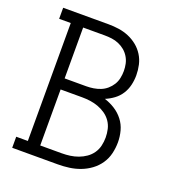

<svg xmlns="http://www.w3.org/2000/svg" viewBox="-133 -841 866 947"><g transform="rotate(20 300.0 -367.5)"><path d="M37 0V-58H98V-677H37V-735H276Q303 -735 330 -731Q357 -727 382 -716.5Q407 -706 428 -689Q449 -672 463.5 -649Q478 -626 484 -599Q490 -572 490 -545Q490 -519 484 -493.5Q478 -468 464 -446Q450 -424 429 -408.5Q408 -393 384 -383Q413 -374 439 -357.5Q465 -341 483.5 -317Q502 -293 510 -263.5Q518 -234 518 -204Q518 -174 511 -144.5Q504 -115 487 -90Q470 -65 445.5 -47Q421 -29 393 -18.5Q365 -8 335.5 -4Q306 0 276 0ZM163 -410H276Q295 -410 314 -413Q333 -416 350.5 -423Q368 -430 382.5 -442.5Q397 -455 407 -471Q417 -487 421 -506Q425 -525 425 -544Q425 -563 421 -581.5Q417 -600 407 -616.5Q397 -633 382.5 -645Q368 -657 350.5 -664.5Q333 -672 314 -674.5Q295 -677 276 -677H163ZM163 -58H276Q298 -58 319.5 -61Q341 -64 361.5 -71.5Q382 -79 400 -91.5Q418 -104 430.5 -122Q443 -140 448 -161.5Q453 -183 453 -205Q453 -227 448 -248.5Q443 -270 430.5 -288Q418 -306 400 -318.5Q382 -331 361.5 -338.5Q341 -346 319.5 -349Q298 -352 276 -352H163Z"/></g></svg>

Font: Iosevka Etoile Light
Style: Regular
Weight: 300
Designer: Belleve Invis
Foundry: Belleve Invis
Version: Version 25.0.1; ttfautohint (v1.8.4)